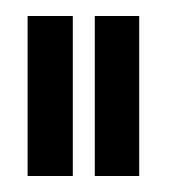

<svg xmlns="http://www.w3.org/2000/svg" viewBox="-20 -695 216 240"><path d="M98.5 -475H154V-675H98.5ZM14.5 -475H71V-675H14.5Z"/></svg>

Font: Anybody Condensed
Style: Regular
Weight: 400
Width: 3
Designer: Tyler Finck
Foundry: Etcetera Type Company
Version: Version 1.113;gftools[0.9.25]